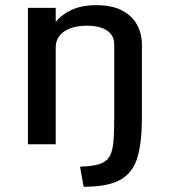

<svg xmlns="http://www.w3.org/2000/svg" viewBox="-20 -550 643 732"><path d="M285.2 85.4Q330.1 84 356.4 76.4Q382.8 68.8 395.5 49.8Q408.2 30.8 411.9 -4.6Q415.5 -40 415.5 -97.2V-379.4Q415.5 -405.8 401.6 -421.6Q387.7 -437.5 364.5 -444.8Q341.3 -452.1 313 -452.1Q274.9 -452.1 247.8 -441.9Q220.7 -431.6 206.5 -413.1Q192.4 -394.5 192.4 -369.1V0H86.4V-520H192.4V-465.8Q213.4 -493.7 252.4 -512Q291.5 -530.3 347.2 -530.3Q406.2 -530.3 444.8 -510.3Q483.4 -490.2 502.2 -456.1Q521 -421.9 521 -379.9V-100.6Q521 -7.8 503.9 50.3Q486.8 108.4 439 135.3Q391.1 162.1 298.8 162.1Z"/></svg>

Font: Monda Medium
Style: Regular
Weight: 500
Designer: Vernon Adams
Foundry: Vernon Adams
Version: Version 2.200